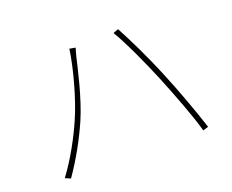

<svg xmlns="http://www.w3.org/2000/svg" viewBox="-107 -852 1213 1004"><g transform="rotate(-20 500.0 -350.0)"><path d="M253 -304C219 -226 165 -123 101 -38L131 -25C191 -111 241 -203 279 -289C328 -401 362 -560 375 -614C380 -634 383 -644 388 -660L355 -666C341 -563 296 -400 253 -304ZM745 -360C788 -255 844 -110 867 -25L897 -34C871 -116 818 -263 773 -370C726 -485 666 -607 629 -675L600 -664C644 -591 703 -461 745 -360Z"/></g></svg>

Font: Harano Aji Gothic K1 ExtraLight
Style: Regular
Weight: 250
Foundry: Masamichi Hosoda
Version: HaranoAjiGothicK1-ExtraLight version 20230610;ttx 4.39.4